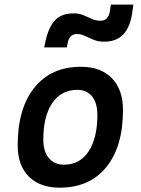

<svg xmlns="http://www.w3.org/2000/svg" viewBox="-20 -824 626 853"><path d="M245.1 9.8Q157.2 9.8 107.9 -39.8Q58.6 -89.4 58.6 -177.7Q58.6 -342.8 133.1 -435.1Q207.5 -527.3 339.8 -527.3Q427.7 -527.3 477.1 -476.6Q526.4 -425.8 526.4 -335Q526.4 -172.4 452.1 -81.3Q377.9 9.8 245.1 9.8ZM264.6 -92.3Q334.5 -92.3 373.5 -151.1Q412.6 -210 412.6 -314Q412.6 -366.2 389.2 -395.5Q365.7 -424.8 323.7 -424.8Q252.4 -424.8 212.4 -366.5Q172.4 -308.1 172.4 -203.6Q172.4 -151.4 196.8 -121.8Q221.2 -92.3 264.6 -92.3ZM176.3 -613.3 179.7 -629.4Q192.4 -696.3 221.2 -730.5Q250 -764.6 308.1 -764.6Q331.5 -764.6 350.6 -756.6Q369.6 -748.5 387.7 -740.2Q405.8 -731.9 426.8 -731.9Q444.3 -731.9 454.6 -742.7Q464.8 -753.4 468.3 -774.4L472.7 -803.7H572.3L567.9 -769.5Q558.6 -703.6 527.8 -671.1Q497.1 -638.7 441.9 -638.7Q417 -638.7 396 -647.2Q375 -655.8 357.2 -664.3Q339.4 -672.9 323.2 -672.9Q304.7 -672.9 294.4 -662.6Q284.2 -652.3 280.3 -631.8L276.9 -613.3Z"/></svg>

Font: Cascadia Mono Medium
Style: Italic
Weight: 500
Italic angle: -10°
Monospace: yes
Designer: Aaron Bell
Foundry: Saja Typeworks
Version: Version 2407.024